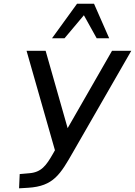

<svg xmlns="http://www.w3.org/2000/svg" viewBox="-20 -811 722 1027"><path d="M263.7 10.7C226.6 75.7 200.7 110.8 135.7 115.7L85.4 120.1L82 196.3L130.4 193.4C266.6 185.1 302.7 121.6 373 -1.5L682.1 -539.1H579.1L341.8 -125.5L224.1 -539.1H122.1L273.9 -7.3ZM325.2 -606.4 428.7 -729.5 497.1 -606.4H564L482.9 -791H392.1L258.3 -606.4Z"/></svg>

Font: Winston
Style: Italic
Weight: 400
Italic angle: -8.13011°
Designer: Vernon Adams, Kim Jin-seong, David Berlow, Cristiano Sobral
Foundry: The Winston Project Authors
Version: Version 3.004